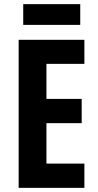

<svg xmlns="http://www.w3.org/2000/svg" viewBox="-20 -906 475 926"><path d="M387 0H70V-714H387V-598H204V-429H374V-312H204V-117H387ZM367 -886V-786H92V-886Z"/></svg>

Font: Noto Sans Sinhala UI ExtraCondensed
Style: Bold
Weight: 700
Width: 2
Designer: Jelle Bosma - Monotype Design Team
Foundry: Monotype Imaging Inc.
Version: Version 2.006; ttfautohint (v1.8.4.7-5d5b)